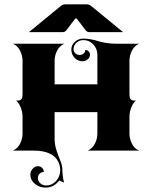

<svg xmlns="http://www.w3.org/2000/svg" viewBox="-20 -688 694 877"><path d="M39.1 0Q61.3 -10.5 72.1 -32.5Q83 -54.4 83 -78.1V-152.3Q83 -176.3 74.7 -197.3Q66.4 -218.3 53.5 -228.5Q62.7 -228.5 67.3 -229.2Q71.8 -230 76 -233.4Q80.3 -236.8 81.7 -243.9Q83 -251 83 -263.7V-410.2Q83 -433.3 72 -456.1Q61 -478.8 39.1 -488.3H273.4Q251.2 -477.8 240.4 -455.8Q229.5 -433.8 229.5 -410.2V-302.7H424.8V-437.5Q424.8 -465.1 406.1 -485Q387.5 -504.9 361.3 -504.9Q342.5 -504.9 329.2 -492.8Q315.9 -480.7 315.9 -463.6Q315.9 -452.4 323.9 -444.6Q331.8 -436.8 343.3 -436.8Q354.2 -436.8 361.9 -443.5Q369.6 -450.2 369.6 -459.7Q378.7 -459.7 384.9 -453.5Q391.1 -447.3 391.1 -438.7Q391.1 -426 380.9 -417.1Q370.6 -408.2 356.2 -408.2Q335.4 -408.2 320.7 -424Q305.9 -439.7 305.9 -461.9Q305.9 -482.7 322.1 -497.2Q338.4 -511.7 361.3 -511.7Q378.9 -511.7 397 -508.1Q415 -504.4 428.7 -500Q442.4 -495.6 464.7 -491.9Q487.1 -488.3 512.2 -488.3H615.2Q593 -477.8 582.2 -455.8Q571.3 -433.8 571.3 -410.2V-263.7Q571.3 -251 572.6 -243.9Q574 -236.8 578.2 -233.4Q582.5 -230 587 -229.2Q591.6 -228.5 600.8 -228.5Q587.9 -218.3 579.6 -197.3Q571.3 -176.3 571.3 -152.3V-78.1Q571.3 -54.9 582.3 -32.2Q593.3 -9.5 615.2 0H380.9Q403.1 -10.5 413.9 -32.5Q424.8 -54.4 424.8 -78.1V-175.8H229.5V-48.8Q229.5 -41 231 -31.7Q232.4 -22.5 233.9 -15.7Q235.4 -9 239.1 2Q242.9 12.9 244.6 17.6Q246.3 22.2 251.1 34.5Q255.9 46.9 256.8 49.1Q264.9 70.3 264.9 88.9Q264.9 100.3 267.1 117.9Q269.3 135.5 272.7 145.3Q268.6 145.3 261 140.9Q253.4 136.5 250.2 136.5Q239.5 151.6 223.5 160.3Q207.5 168.9 189 168.9Q159.9 168.9 139.3 151.7Q118.7 134.5 118.7 110.1Q118.7 94.7 129.2 83Q139.6 71.3 153.1 71.3Q164.8 71.3 172.4 78.9Q179.9 86.4 179.9 97.7Q168.7 97.7 160.9 105.6Q153.1 113.5 153.1 125Q153.1 139.2 164.1 149.2Q175 159.2 190.7 159.2Q217.3 159.2 236.2 138.5Q255.1 117.9 255.1 88.9Q255.1 71 247.3 53Q235.6 27.1 207.2 13.5Q178.7 0 135.3 0ZM112.3 -541.3 254.9 -658.4Q266.6 -668.2 278.3 -668.2H376Q387.7 -668.2 399.4 -658.4L542 -541.3H386.7Q377.4 -541.3 370.1 -551L330.1 -603.8H324.2L284.2 -551Q276.9 -541.3 267.6 -541.3Z"/></svg>

Font: Agreloy
Style: Medium
Weight: 400
Designer: gluk
Foundry: gluk
Version: Version 0.27